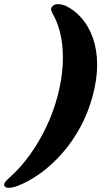

<svg xmlns="http://www.w3.org/2000/svg" viewBox="-111 -770 519 918"><path d="M332 -311Q310 -229.5 271.8 -159.8Q233.5 -90 184.2 -34.5Q135 21 79.8 60.2Q24.5 99.5 -31 120.5Q-58.5 129.5 -74.2 127.8Q-90 126 -91 114.5Q-92 106.5 -83.5 96.8Q-75 87 -58.5 72.5Q-10.5 29 32.5 -30.8Q75.5 -90.5 109.5 -161.5Q143.5 -232.5 164.5 -311Q185 -389.5 188.8 -460.8Q192.5 -532 181.2 -591.5Q170 -651 146 -695Q137.5 -709 134.5 -719Q131.5 -729 137 -737Q153.5 -760 201.5 -743Q246 -722 280 -682.5Q314 -643 333.5 -587.5Q353 -532 353.5 -462.2Q354 -392.5 332 -311Z"/></svg>

Font: Fraunces
Style: Italic
Weight: 900
Italic angle: -16°
Version: Version 1.000;[0bf87f6ff]